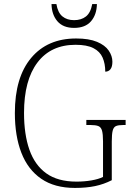

<svg xmlns="http://www.w3.org/2000/svg" viewBox="-20 -913 647 943"><path d="M348 10Q248 10 182.5 -35Q117 -80 85 -162.5Q53 -245 53 -358Q53 -533 133 -628.5Q213 -724 354 -724Q417 -724 456.5 -707.5Q496 -691 514 -664.5Q532 -638 532 -610Q532 -585 522.5 -573Q513 -561 497 -561Q497 -600 484 -630Q471 -660 439 -676.5Q407 -693 351 -693Q230 -693 164 -606Q98 -519 98 -358Q98 -253 124.5 -177.5Q151 -102 207.5 -61.5Q264 -21 356 -21Q394 -21 429 -27Q464 -33 486 -44V-219Q486 -254 481 -271.5Q476 -289 462.5 -294Q449 -299 425 -299H404V-324H597V-299H585Q562 -299 550 -294Q538 -289 533.5 -271.5Q529 -254 529 -218V-28Q490 -8 447 1Q404 10 348 10ZM344 -776Q290 -776 262 -808.5Q234 -841 233 -893H257Q264 -851 286.5 -832.5Q309 -814 344 -814Q379 -814 402 -832Q425 -850 433 -893H456Q455 -841 427 -808.5Q399 -776 344 -776Z"/></svg>

Font: Noto Serif SemiCondensed ExtraLight
Style: Regular
Weight: 200
Width: 4
Designer: Monotype Design Team
Foundry: Monotype Imaging Inc.
Version: Version 2.014